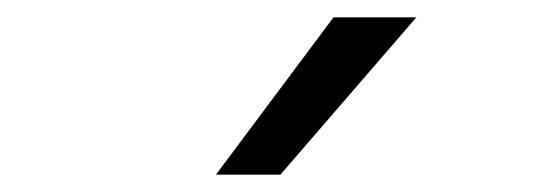

<svg xmlns="http://www.w3.org/2000/svg" viewBox="-20 -820 642 224"><path d="M307.1 -616.2 465.8 -799.8H369.1L231.9 -616.2Z"/></svg>

Font: Hack Dev
Style: Regular
Weight: 400
Designer: Christopher Simpkins
Foundry: Christopher Simpkins
Version: Version 2.0315